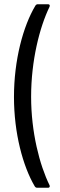

<svg xmlns="http://www.w3.org/2000/svg" viewBox="-20 -783 283 907"><path d="M156 104H207C212 104 215 101 215 97C215 96 215 94 214 92C167 -4 127 -158 127 -326C127 -497 167 -654 214 -751C217 -758 214 -763 207 -763H159C154 -763 150 -761 147 -756C89 -659 46 -499 46 -325C46 -154 88 2 144 97C147 102 151 104 156 104Z"/></svg>

Font: Barlow Semi Condensed
Style: Regular
Weight: 400
Width: 4
Designer: Jeremy Tribby
Foundry: Tribby Type
Version: Version 1.422;hotconv 1.0.109;makeotfexe 2.5.65596